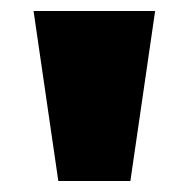

<svg xmlns="http://www.w3.org/2000/svg" viewBox="-20 -725 343 349"><path d="M86 -396 41 -705H262L217 -396Z"/></svg>

Font: Nunito Sans 7pt SemiExpanded Black
Style: Regular
Weight: 900
Width: 6
Designer: Vernon Adams
Foundry: Vernon Adams
Version: Version 3.101;gftools[0.9.27]